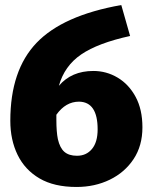

<svg xmlns="http://www.w3.org/2000/svg" viewBox="-20 -725 611 763"><path d="M462 -705 497 -582Q369 -554 302.5 -508.5Q236 -463 214 -384Q264 -443 351 -443Q403 -443 447.5 -416.5Q492 -390 519 -340Q546 -290 546 -219Q546 -146 511 -93Q476 -40 416.5 -11Q357 18 284 18Q195 18 137 -16Q79 -50 50 -109.5Q21 -169 21 -245Q21 -446 125.5 -555Q230 -664 462 -705ZM294 -321Q241 -321 204 -269V-249Q204 -201 210 -172Q218 -137 236 -121.5Q254 -106 286 -106Q323 -106 345.5 -133Q368 -160 368 -211Q368 -320 294 -321Z"/></svg>

Font: Trujillo ExtraBold
Style: Regular
Weight: 800
Designer: Fira Sans original fonts by bBox Type GmbH, Carrois Corporate GbR, & Edenspiekermann AG / Changes by Cristiano Sobral
Foundry: Fira Sans original fonts by bBox Type GmbH, Carrois Corporate GbR, & Edenspiekermann AG / Changes by Cristiano Sobral
Version: Version 4.301;July 28, 2020;FontCreator 13.0.0.2655 64-bit